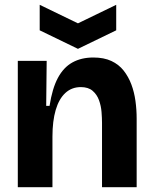

<svg xmlns="http://www.w3.org/2000/svg" viewBox="-20 -778 635 798"><path d="M54 0V-303V-525H174L172 -338H186Q197 -410 220.5 -454Q244 -498 281 -518.5Q318 -539 368 -539Q412 -539 443 -524.5Q474 -510 494 -484.5Q514 -459 526 -427Q538 -395 543 -358.5Q548 -322 548 -285V0H404V-268Q404 -287 402 -312.5Q400 -338 391.5 -361.5Q383 -385 365 -400.5Q347 -416 316 -416Q278 -416 251.5 -391.5Q225 -367 211.5 -321Q198 -275 198 -210V0ZM145 -758 304 -681 463 -758V-652L304 -575L145 -652Z"/></svg>

Font: Bricolage Grotesque 28pt
Style: Bold
Weight: 700
Designer: Mathieu Triay
Foundry: Atelier Triay
Version: Version 1.000;gftools[0.9.30]